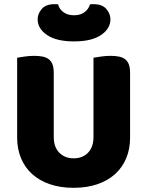

<svg xmlns="http://www.w3.org/2000/svg" viewBox="-20 -882 704 918"><path d="M602 -224Q602 -170 583.5 -125.5Q565 -81 530 -49.5Q495 -18 445 -1Q395 16 332 16Q269 16 219 -1Q169 -18 134 -49.5Q99 -81 80.5 -125.5Q62 -170 62 -224V-606Q73 -608 97 -611.5Q121 -615 143 -615Q166 -615 183.5 -611.5Q201 -608 213 -599Q225 -590 231 -574Q237 -558 237 -532V-227Q237 -179 263.5 -152Q290 -125 332 -125Q375 -125 401 -152Q427 -179 427 -227V-606Q438 -608 462 -611.5Q486 -615 508 -615Q531 -615 548.5 -611.5Q566 -608 578 -599Q590 -590 596 -574Q602 -558 602 -532ZM334 -684Q250 -684 205 -714.5Q160 -745 160 -790Q160 -816 179.5 -839Q199 -862 240 -862Q245 -862 249 -862Q253 -862 258 -861Q263 -839 283 -824Q303 -809 334 -809Q365 -809 384.5 -824Q404 -839 410 -861Q415 -862 419 -862Q423 -862 428 -862Q469 -862 488.5 -839Q508 -816 508 -790Q508 -745 463 -714.5Q418 -684 334 -684Z"/></svg>

Font: Baloo Chettan
Style: Regular
Weight: 400
Designer: Maithili Shingre and Ek Type
Foundry: Ek Type
Version: Version 1.443;PS 1.000;hotconv 16.6.51;makeotf.lib2.5.65220;